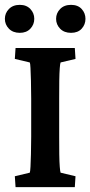

<svg xmlns="http://www.w3.org/2000/svg" viewBox="-25 -771 372 791"><path d="M39.1 0 36.1 -44.9 97.7 -59.6Q99.6 -64.5 100.6 -84Q101.6 -103.5 102.5 -135.7Q103.5 -168 103.5 -208V-364.3Q103.5 -406.2 102.5 -438.5Q101.6 -470.7 100.6 -490.7Q99.6 -510.7 97.7 -513.7L36.1 -528.3L39.1 -573.2H283.2L286.1 -528.3L224.6 -513.7Q222.7 -509.8 221.2 -490.2Q219.7 -470.7 219.2 -439Q218.8 -407.2 218.8 -364.3V-208Q218.8 -167 219.2 -135.3Q219.7 -103.5 221.2 -84Q222.7 -64.5 224.6 -59.6L286.1 -44.9L283.2 0ZM56.6 -635.7Q28.3 -635.7 11.7 -652.8Q-4.9 -669.9 -4.9 -693.4Q-4.9 -716.8 11.7 -733.9Q28.3 -751 56.6 -751Q84 -751 100.1 -733.9Q116.2 -716.8 116.2 -693.4Q116.2 -669.9 100.1 -652.8Q84 -635.7 56.6 -635.7ZM267.6 -635.7Q239.3 -635.7 222.7 -652.8Q206.1 -669.9 206.1 -693.4Q206.1 -716.8 222.7 -733.9Q239.3 -751 267.6 -751Q295.9 -751 311.5 -733.9Q327.1 -716.8 327.1 -693.4Q327.1 -669.9 311.5 -652.8Q295.9 -635.7 267.6 -635.7Z"/></svg>

Font: Crimson Pro SemiBold
Style: Regular
Weight: 600
Designer: Jacques Le Bailly
Foundry: Baron von Fonthausen
Version: Version 1.003